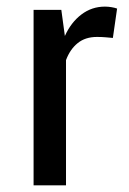

<svg xmlns="http://www.w3.org/2000/svg" viewBox="-20 -558 389 578"><path d="M319.8 -443.8Q308.1 -444.8 297.1 -445.8Q286.1 -446.8 272 -446.8Q236.8 -446.8 213.9 -428.2Q190.9 -409.7 178.7 -377V0H81.1V-528.3H164.6L175.3 -449.7Q193.8 -490.7 225.1 -514.4Q256.3 -538.1 295.9 -538.1Q305.7 -538.1 315.7 -536.4Q325.7 -534.7 332.5 -532.2Z"/></svg>

Font: Ufes Sans
Style: Regular
Weight: 400
Designer: Ricardo Esteves, Filipe Motta, Cassio Ferreira, Ana Quintelato & Breno Mello
Foundry: ProDesignUfes - Ricardo Esteves, Filipe Motta, Cassio Ferreira, Ana Quintelato & Breno Mello (This is a derivative work,
Version: Version 2.0